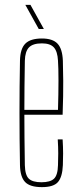

<svg xmlns="http://www.w3.org/2000/svg" viewBox="-20 -763 329 788"><path d="M217 -191H237Q239 -159 239 -133Q239 -107 238 -85Q236 -37 218 -16Q200 5 152 5Q103 5 83 -16Q63 -37 62 -85Q58 -300 62 -514Q63 -563 84 -584Q105 -605 152 -605Q196 -605 216 -584Q236 -563 238 -514Q239 -487 239.5 -431Q240 -375 237 -292H80Q80 -246 80.5 -196.5Q81 -147 82 -85Q83 -44 98.5 -29.5Q114 -15 150 -15Q186 -15 201.5 -29.5Q217 -44 218 -85Q219 -108 219 -133.5Q219 -159 217 -191ZM152 -585Q115 -585 99 -568.5Q83 -552 82 -514Q81 -455 80.5 -406.5Q80 -358 80 -312H218Q220 -379 220 -432.5Q220 -486 218 -514Q216 -552 201 -568.5Q186 -585 152 -585ZM84 -743H105L160 -644H139Z"/></svg>

Font: Big Shoulders Display Thin
Style: Regular
Weight: 100
Designer: Patric King
Foundry: XO Type Co
Version: Version 1.000; ttfautohint (v1.8.2)